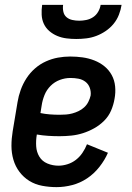

<svg xmlns="http://www.w3.org/2000/svg" viewBox="-20 -760 540 788"><path d="M212 8Q182 8 153 2.5Q124 -3 100.5 -17.5Q77 -32 60 -54.5Q43 -77 35 -104.5Q27 -132 27 -161.5Q27 -191 32 -221L52 -341Q56 -366 65 -391Q74 -416 88.5 -438.5Q103 -461 123.5 -479Q144 -497 168.5 -508Q193 -519 218 -523.5Q243 -528 268 -528Q294 -528 319 -524.5Q344 -521 367 -512Q390 -503 408.5 -488Q427 -473 438.5 -452Q450 -431 452.5 -405.5Q455 -380 450 -354Q446 -330 436 -306.5Q426 -283 407.5 -264.5Q389 -246 366.5 -233.5Q344 -221 320.5 -213.5Q297 -206 272.5 -203.5Q248 -201 224 -201Q201 -201 177.5 -202.5Q154 -204 131 -208V-207Q127 -183 128.5 -159.5Q130 -136 141.5 -117Q153 -98 174.5 -89Q196 -80 220 -80Q238 -80 257 -86Q276 -92 291.5 -104Q307 -116 318.5 -133Q330 -150 337 -168L423 -133Q410 -103 388 -75Q366 -47 337.5 -28Q309 -9 276.5 -0.5Q244 8 212 8ZM225 -289Q238 -289 251 -290Q264 -291 277 -294.5Q290 -298 302.5 -304Q315 -310 325.5 -319.5Q336 -329 342.5 -342Q349 -355 352 -368Q354 -384 348.5 -399.5Q343 -415 330.5 -424.5Q318 -434 302 -437Q286 -440 269 -440Q247 -440 225.5 -432Q204 -424 187.5 -407.5Q171 -391 162.5 -369.5Q154 -348 151 -327L146 -296Q165 -292 185 -290.5Q205 -289 225 -289ZM293 -600Q273 -600 253 -602.5Q233 -605 215 -612.5Q197 -620 182.5 -632.5Q168 -645 160 -662Q152 -679 151 -699.5Q150 -720 153 -740H239Q237 -726 240 -712Q243 -698 253 -689.5Q263 -681 277 -678Q291 -675 305 -675Q319 -675 334 -678Q349 -681 362 -689.5Q375 -698 383 -712Q391 -726 393 -740H479Q476 -720 468 -699.5Q460 -679 446 -662Q432 -645 413.5 -632.5Q395 -620 375 -612.5Q355 -605 334 -602.5Q313 -600 293 -600Z"/></svg>

Font: Iosevka Term Curly Semibold
Style: Italic
Weight: 600
Italic angle: -9°
Designer: Belleve Invis
Foundry: Belleve Invis
Version: Version 32.3.0